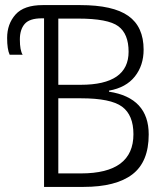

<svg xmlns="http://www.w3.org/2000/svg" viewBox="-20 -734 640 754"><path d="M308 0Q435 0 499.5 -49Q564 -98 564 -206Q564 -350 408 -374V-378Q475 -390 509.5 -433.5Q544 -477 544 -539Q544 -629 484 -671.5Q424 -714 295 -714H148Q74 -714 41 -677Q8 -640 8 -585Q8 -540 18 -519H69Q58 -536 58 -579Q58 -618 77 -640Q96 -662 144 -662H153V0ZM209 -661H287Q404 -661 444.5 -631Q485 -601 485 -531Q485 -401 297 -401H209ZM209 -348H298Q415 -348 459.5 -315Q504 -282 504 -207Q504 -53 298 -53H209Z"/></svg>

Font: Noto Sans Mono UI Light
Style: Regular
Weight: 300
Designer: Monotype Design team
Foundry: Monotype Imaging Inc.
Version: 1.000